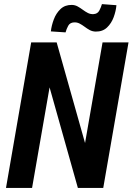

<svg xmlns="http://www.w3.org/2000/svg" viewBox="-20 -918 648 938"><path d="M607.9 -710.9 484.4 0H360.4L222.2 -491.2L136.7 0H9.3L132.3 -710.9H256.8L395.5 -219.2L481 -710.9ZM478 -897.9 548.8 -892.6Q546.4 -864.3 535.4 -834.2Q524.4 -804.2 502.9 -783.7Q481.4 -763.2 447.3 -763.7Q431.2 -764.2 418.2 -771.2Q405.3 -778.3 393.3 -787.4Q381.3 -796.4 368.7 -803Q356 -809.6 341.3 -808.6Q321.8 -807.6 313.2 -792Q304.7 -776.4 300.3 -759.8L228.5 -764.6Q231.4 -792.5 242.7 -822.8Q253.9 -853 275.6 -873.8Q297.4 -894.5 331.1 -894Q346.7 -893.6 359.4 -886.5Q372.1 -879.4 384.3 -870.4Q396.5 -861.3 409.2 -854.7Q421.9 -848.1 437 -849.1Q456.5 -850.1 465.1 -866.2Q473.6 -882.3 478 -897.9Z"/></svg>

Font: Roboto Condensed SemiBold
Style: Italic
Weight: 600
Italic angle: -12°
Designer: Christian Robertson
Foundry: Google
Version: Version 3.008; 2023